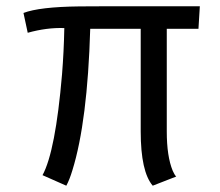

<svg xmlns="http://www.w3.org/2000/svg" viewBox="-20 -585 704 615"><path d="M469.2 9.8Q430.7 -35.2 430.7 -164.1V-492.7H269Q260.3 -195.3 211.9 -39.6Q202.6 -8.8 192.4 9.8L116.2 -23.9Q157.7 -100.1 178.7 -346.7Q184.6 -420.4 186 -495.1Q129.9 -497.1 68.8 -480L55.2 -543.5Q106 -563 234.4 -564.5Q272.5 -564.9 314 -564.9H620.1L615.7 -492.7H514.2V-164.1Q514.2 -84 533.2 -38.1Q538.6 -25.4 544.4 -19.5Z"/></svg>

Font: Duru Sans
Style: Regular
Weight: 400
Designer: Onur Yazõcõgil
Foundry: Onur Yazõcõgil
Version: Version 1.001